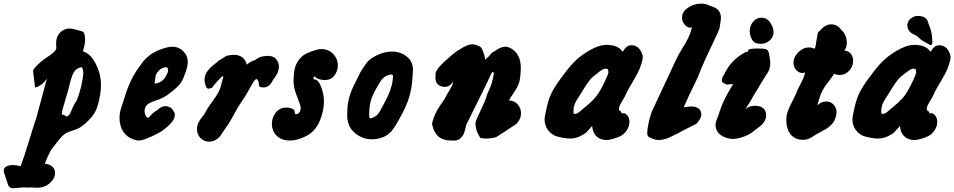

<svg xmlns="http://www.w3.org/2000/svg" viewBox="-108 -762 5174 1041"><path d="M306.6 -386.7Q292 -374 284.2 -353.5Q276.4 -333 267.6 -296.9Q258.8 -260.7 251 -237.3Q247.1 -221.7 237.8 -191.9Q228.5 -162.1 226.6 -142.6Q231.4 -140.6 235.8 -139.2Q240.2 -137.7 242.7 -136.7Q245.1 -135.7 247.1 -134.8Q249 -133.8 249.5 -132.8Q250 -131.8 251 -130.9Q251 -129.9 252 -129.9H252.9Q264.6 -133.8 270.5 -144Q276.4 -154.3 285.2 -176.3Q293.9 -198.2 308.6 -218.8Q336.9 -291 343.8 -363.3Q342.8 -397.5 332 -397.5Q325.2 -397.5 306.6 -386.7ZM3.9 138.7Q25.4 82 46.9 9.8Q68.4 -62.5 89.8 -126L146.5 -335.9Q129.9 -310.5 104.5 -295.9Q91.8 -288.1 82 -288.1L71.3 -377Q73.2 -386.7 77.1 -390.6Q109.4 -427.7 148.4 -452.6Q187.5 -477.5 196.3 -495.1Q196.3 -496.1 196.8 -498Q197.3 -500 197.3 -502Q197.3 -504.9 196.8 -513.2Q196.3 -521.5 196.3 -526.4Q196.3 -571.3 227.5 -593.8Q246.1 -607.4 269.5 -607.4Q284.2 -607.4 304.2 -601.1Q324.2 -594.7 327.1 -594.7Q338.9 -592.8 343.8 -588.4Q348.6 -584 350.6 -573.2Q353.5 -558.6 353.5 -545.9Q353.5 -526.4 347.7 -505.9Q341.8 -485.4 341.8 -483.4Q374 -474.6 397.5 -439.5Q439.5 -374 439.5 -300.8Q439.5 -254.9 423.8 -197.3Q414.1 -161.1 396 -136.7Q377.9 -112.3 345.7 -85Q323.2 -65.4 289.1 -55.2Q254.9 -44.9 245.1 -37.1Q229.5 -25.4 217.8 -11.7Q206.1 2 192.9 20Q179.7 38.1 168.9 50.8Q145.5 95.7 134.8 125Q190.4 133.8 190.4 175.8Q190.4 207 159.2 233.4Q131.8 255.9 94.7 255.9Q87.9 255.9 75.7 254.9Q63.5 253.9 58.6 253.9Q49.8 253.9 45.9 254.9H42Q34.2 254.9 28.3 254.4Q22.5 253.9 21.5 253.9Q15.6 253.9 -38.1 258.8Q-56.6 257.8 -63.5 242.2L-86.9 171.9Q-87.9 168 -87.9 164.1Q-87.9 148.4 -73.2 140.6Q-58.6 132.8 -40 132.8Q-31.2 132.8 -21 134.3Q-10.7 135.7 -3.9 137.2Q2.9 138.7 3.9 138.7Z M729.5 -308.6Q769.5 -312.5 789.1 -344.7Q803.7 -369.1 803.7 -380.9Q803.7 -388.7 798.8 -395.5Q793.9 -400.4 774.4 -393.6Q752 -385.7 736.3 -354.5Q735.4 -348.6 733.4 -333.5Q731.4 -318.4 729.5 -308.6ZM692.4 -123Q696.3 -123 700.7 -127Q705.1 -130.9 709 -136.2Q712.9 -141.6 722.7 -149.9Q732.4 -158.2 745.1 -165L751 -170.9Q757.8 -176.8 767.6 -181.6Q777.3 -186.5 789.1 -186.5Q790 -186.5 793 -186Q795.9 -185.5 797.9 -185.5Q809.6 -183.6 818.4 -177.2Q827.1 -170.9 829.1 -166L832 -160.2Q838.9 -151.4 839.8 -144.5V-138.7Q839.8 -112.3 808.1 -83Q776.4 -53.7 752 -41Q727.5 -28.3 712.9 -21.5H711.9Q708 -20.5 684.6 -10.3Q661.1 0 643.6 0Q632.8 0 614.3 -6.8Q579.1 -18.6 559.6 -49.3Q540 -80.1 540 -124Q540 -140.6 543.5 -156.2Q546.9 -171.9 554.7 -194.8Q562.5 -217.8 564.5 -224.6Q593.8 -324.2 637.7 -386.7Q658.2 -416 668 -428.7Q677.7 -441.4 699.7 -459.5Q721.7 -477.5 748 -488.3Q797.9 -508.8 826.2 -508.8Q860.4 -508.8 884.8 -485.4Q910.2 -460 910.2 -425.8Q910.2 -397.5 889.6 -347.7Q885.7 -335.9 879.9 -325.7Q874 -315.4 869.6 -309.1Q865.2 -302.7 855.5 -293.5Q845.7 -284.2 842.3 -280.8Q838.9 -277.3 826.7 -267.6Q814.5 -257.8 811.5 -255.9Q780.3 -230.5 736.3 -216.8Q692.4 -203.1 682.6 -185.5Q675.8 -172.9 675.8 -160.2Q675.8 -150.4 679.2 -141.6Q682.6 -132.8 686.5 -127.9Q690.4 -123 692.4 -123Z M1025.4 5.9Q999 5.9 979.5 -13.2Q960 -32.2 960 -62.5Q960 -80.1 967.8 -96.2Q975.6 -112.3 987.8 -127.4Q1000 -142.6 1002.9 -148.4Q1017.6 -177.7 1048.3 -218.8Q1079.1 -259.8 1087.9 -290Q1102.5 -341.8 1102.5 -344.7Q1102.5 -348.6 1100.6 -349.6Q1095.7 -349.6 1069.8 -320.8Q1043.9 -292 1042 -286.1Q1027.3 -281.2 1021.5 -281.2Q1012.7 -281.2 1006.8 -297.9Q1001 -314.5 1001 -329.1Q1001 -355.5 1017.1 -376.5Q1033.2 -397.5 1052.7 -412.1Q1072.3 -426.8 1074.2 -430.7L1119.1 -459Q1140.6 -464.8 1159.2 -464.8Q1215.8 -464.8 1230.5 -411.1Q1248 -428.7 1273.4 -435.5Q1275.4 -436.5 1282.7 -441.9Q1290 -447.3 1301.8 -452.1Q1313.5 -457 1329.1 -458Q1331.1 -458 1335.9 -458.5Q1340.8 -459 1343.8 -459Q1381.8 -459 1396.5 -430.7Q1404.3 -416 1404.3 -399.4Q1404.3 -388.7 1400.4 -377Q1396.5 -365.2 1393.1 -359.4Q1389.6 -353.5 1381.3 -341.3Q1373 -329.1 1372.1 -328.1L1370.1 -324.2Q1368.2 -320.3 1366.2 -317.4Q1364.3 -314.5 1360.8 -309.6Q1357.4 -304.7 1354 -301.3Q1350.6 -297.9 1345.7 -294.9Q1340.8 -292 1335 -290Q1329.1 -288.1 1322.3 -288.1H1316.4Q1302.7 -289.1 1299.3 -292.5Q1295.9 -295.9 1295.4 -305.7Q1294.9 -315.4 1292 -323.2Q1288.1 -333 1282.2 -333Q1275.4 -333 1264.2 -314.5Q1252.9 -295.9 1234.9 -263.2Q1216.8 -230.5 1201.2 -210Q1183.6 -185.5 1157.7 -136.7Q1131.8 -87.9 1107.4 -56.6Q1105.5 -53.7 1097.2 -40.5Q1088.9 -27.3 1081.5 -19Q1074.2 -10.7 1059.1 -2.4Q1043.9 5.9 1025.4 5.9Z M1592.8 -332Q1616.2 -332 1630.9 -296.9Q1648.4 -254.9 1648.4 -211.9Q1648.4 -169.9 1631.8 -122.1Q1606.4 -51.8 1555.7 -26.4Q1506.8 0 1461.9 0Q1421.9 0 1394.5 -23.4Q1366.2 -50.8 1366.2 -90.8Q1366.2 -126 1387.7 -152.3Q1409.2 -178.7 1443.4 -178.7Q1456.1 -178.7 1462.9 -176.8Q1475.6 -173.8 1481.4 -169.9Q1487.3 -166 1488.3 -162.6Q1489.3 -159.2 1490.2 -152.3Q1491.2 -136.7 1509.8 -146.5Q1522.5 -158.2 1522.5 -175.8Q1522.5 -189.5 1502.9 -237.8Q1483.4 -286.1 1483.4 -322.3Q1483.4 -336.9 1484.4 -343.8Q1485.4 -347.7 1486.3 -363.8Q1487.3 -379.9 1490.2 -391.6Q1493.2 -403.3 1500 -417Q1519.5 -456.1 1555.7 -472.7Q1607.4 -496.1 1635.7 -496.1Q1668 -496.1 1693.4 -474.6Q1723.6 -446.3 1723.6 -406.2Q1723.6 -375 1702.1 -348.6Q1685.5 -328.1 1654.3 -328.1Q1615.2 -328.1 1596.7 -348.6Q1589.8 -341.8 1592.8 -332Z M1805.7 -50.8Q1774.4 -83 1774.4 -138.7Q1774.4 -144.5 1774.9 -154.3Q1775.4 -164.1 1775.4 -168.9Q1777.3 -236.3 1817.4 -312.5Q1820.3 -318.4 1834 -346.2Q1847.7 -374 1854 -383.8Q1860.4 -393.6 1874 -413.1Q1887.7 -432.6 1904.3 -444.3Q1920.9 -456.1 1942.4 -465.8Q1980.5 -482.4 2017.6 -482.4Q2067.4 -482.4 2103.5 -450.2Q2130.9 -424.8 2130.9 -382.8Q2130.9 -376 2129.9 -363.8Q2128.9 -351.6 2128.9 -346.7Q2125 -280.3 2108.9 -230Q2092.8 -179.7 2057.6 -118.2Q2054.7 -113.3 2047.9 -100.6Q2041 -87.9 2037.1 -82.5Q2033.2 -77.1 2026.4 -66.4Q2019.5 -55.7 2013.2 -49.3Q2006.8 -43 1997.6 -35.2Q1988.3 -27.3 1978 -22.5Q1967.8 -17.6 1955.1 -13.7Q1933.6 -6.8 1908.2 -6.8Q1849.6 -6.8 1805.7 -50.8ZM1932.6 -283.2Q1910.2 -244.1 1901.9 -213.4Q1893.6 -182.6 1893.6 -134.8Q1893.6 -120.1 1900.4 -120.1Q1907.2 -120.1 1922.9 -128.9Q1932.6 -133.8 1939.5 -141.6Q1946.3 -149.4 1949.7 -154.8Q1953.1 -160.2 1961.4 -176.3Q1969.7 -192.4 1974.6 -201.2Q2013.7 -271.5 2020.5 -323.2Q2024.4 -351.6 2022.5 -353.5Q2015.6 -361.3 1996.1 -354.5Q1990.2 -352.5 1984.9 -349.6Q1979.5 -346.7 1976.1 -344.2Q1972.7 -341.8 1967.8 -336.9Q1962.9 -332 1960.9 -329.6Q1959 -327.1 1954.1 -319.3Q1949.2 -311.5 1947.8 -309.1Q1946.3 -306.6 1940.4 -296.4Q1934.6 -286.1 1932.6 -283.2Z M2519.5 -286.1 2420.9 -86.9Q2419.9 -85.9 2417 -72.8Q2414.1 -59.6 2409.7 -44.9Q2405.3 -30.3 2393.1 -16.6Q2380.9 -2.9 2362.3 0H2337.9Q2252.9 0 2235.4 -85.9Q2234.4 -91.8 2235.4 -96.7Q2249 -148.4 2276.9 -188Q2304.7 -227.5 2307.6 -234.4Q2315.4 -251 2326.2 -268.1Q2336.9 -285.2 2342.3 -295.9Q2347.7 -306.6 2347.7 -320.3Q2333 -291 2302.7 -291Q2290 -291 2279.3 -295.9Q2252.9 -307.6 2252.9 -339.8L2253.9 -352.5Q2253.9 -353.5 2253.4 -355.5Q2252.9 -357.4 2252.9 -358.4Q2252.9 -376 2275.4 -401.4Q2297.9 -426.8 2331.1 -454.1Q2364.3 -481.4 2365.2 -482.4Q2372.1 -486.3 2390.1 -497.6Q2408.2 -508.8 2422.9 -515.1Q2437.5 -521.5 2454.1 -521.5Q2473.6 -521.5 2495.1 -508.8Q2503.9 -503.9 2512.7 -479.5Q2521.5 -455.1 2522.5 -438.5L2541 -455.1L2559.6 -476.6Q2565.4 -480.5 2569.3 -481.4Q2571.3 -482.4 2581.1 -489.3Q2590.8 -496.1 2604 -502.4Q2617.2 -508.8 2630.9 -508.8Q2645.5 -508.8 2662.1 -500Q2715.8 -468.8 2715.8 -393.6Q2715.8 -373 2711.9 -339.8Q2708 -302.7 2681.6 -265.1Q2655.3 -227.5 2652.3 -216.8Q2679.7 -216.8 2698.2 -196.8Q2716.8 -176.8 2716.8 -147.5Q2716.8 -127.9 2707.5 -111.3Q2698.2 -94.7 2688 -87.4Q2677.7 -80.1 2662.6 -70.8Q2647.5 -61.5 2643.6 -58.6Q2637.7 -53.7 2582 -18.6L2579.1 -17.6Q2576.2 -16.6 2571.3 -15.6Q2566.4 -14.6 2560.1 -13.7Q2553.7 -12.7 2545.4 -11.7Q2537.1 -10.7 2529.3 -10.7Q2514.6 -10.7 2499 -13.7Q2497.1 -13.7 2496.1 -14.6Q2495.1 -15.6 2494.6 -16.6Q2494.1 -17.6 2493.2 -19.5Q2492.2 -21.5 2491.2 -23.4Q2469.7 -55.7 2469.7 -95.7Q2469.7 -101.6 2480 -124Q2490.2 -146.5 2505.4 -179.2Q2520.5 -211.9 2528.3 -232.4Q2531.2 -249 2543.5 -273.9Q2555.7 -298.8 2560.5 -320.3Q2562.5 -328.1 2564.5 -337.9Q2566.4 -347.7 2567.9 -353.5Q2569.3 -359.4 2569.3 -363.3Q2569.3 -371.1 2563.5 -372.1Q2560.5 -372.1 2553.7 -358.9Q2546.9 -345.7 2536.1 -321.3Q2525.4 -296.9 2519.5 -286.1Z M3262.7 -146.5Q3263.7 -146.5 3267.1 -147.5Q3270.5 -148.4 3273.4 -148.4Q3285.2 -148.4 3297.9 -129.9Q3304.7 -117.2 3304.7 -101.6Q3304.7 -76.2 3288.6 -52.7Q3272.5 -29.3 3244.1 -18.6Q3202.1 -2.9 3180.7 -2.9Q3153.3 -2.9 3133.8 -16.6Q3106.4 -35.2 3102.5 -79.1Q3082 -55.7 3072.8 -45.9Q3063.5 -36.1 3037.6 -23.4Q3011.7 -10.7 2981.4 -10.7Q2970.7 -10.7 2945.3 -14.6Q2944.3 -14.6 2934.1 -17.1Q2923.8 -19.5 2920.9 -20Q2918 -20.5 2908.7 -23.4Q2899.4 -26.4 2895 -29.3Q2890.6 -32.2 2883.8 -36.6Q2877 -41 2871.6 -46.9Q2866.2 -52.7 2861.3 -59.6Q2844.7 -84 2844.7 -115.2Q2844.7 -130.9 2856.4 -179.7Q2868.2 -233.4 2889.2 -271Q2910.2 -308.6 2950.2 -360.4Q2983.4 -405.3 3012.2 -433.1Q3041 -460.9 3084 -486.3Q3137.7 -518.6 3179.7 -518.6H3189.5Q3201.2 -517.6 3210.9 -516.1Q3220.7 -514.6 3228.5 -511.7Q3236.3 -508.8 3241.7 -505.9Q3247.1 -502.9 3252 -499Q3256.8 -495.1 3258.8 -492.7Q3260.7 -490.2 3264.2 -486.3Q3267.6 -482.4 3268.6 -481.4Q3269.5 -481.4 3274.4 -490.2Q3279.3 -499 3290 -507.8Q3300.8 -516.6 3315.4 -516.6H3320.3Q3348.6 -513.7 3362.8 -491.2Q3377 -468.8 3377 -451.2V-448.2Q3369.1 -395.5 3332 -334.5Q3294.9 -273.4 3287.1 -253.9Q3279.3 -236.3 3268.6 -219.2Q3257.8 -202.1 3252.9 -191.9Q3248 -181.6 3248 -170.9V-166Q3248 -164.1 3254.9 -160.2Q3261.7 -156.2 3262.7 -146.5ZM3002 -146.5Q3007.8 -144.5 3010.7 -144.5Q3016.6 -144.5 3023.4 -148.4Q3030.3 -152.3 3036.1 -157.2Q3042 -162.1 3054.2 -172.9Q3066.4 -183.6 3075.2 -190.4Q3109.4 -218.8 3128.4 -244.6Q3147.5 -270.5 3170.9 -319.3Q3190.4 -361.3 3190.4 -369.1Q3190.4 -385.7 3184.6 -388.7Q3181.6 -389.6 3175.8 -389.6Q3170.9 -389.6 3166.5 -388.2Q3162.1 -386.7 3156.2 -383.3Q3150.4 -379.9 3146.5 -377Q3142.6 -374 3133.8 -367.2Q3125 -360.4 3119.1 -355.5Q3108.4 -347.7 3100.1 -339.4Q3091.8 -331.1 3084.5 -320.8Q3077.1 -310.5 3072.3 -303.7Q3067.4 -296.9 3058.1 -281.7Q3048.8 -266.6 3043 -256.8Q3038.1 -249 3028.8 -234.9Q3019.5 -220.7 3016.1 -214.8Q3012.7 -209 3008.3 -198.2Q3003.9 -187.5 3002.4 -176.8Q3001 -166 3001 -151.4Q3001 -146.5 3002 -146.5Z M3641.6 -184.6Q3665 -184.6 3679.7 -173.3Q3694.3 -162.1 3694.3 -141.6Q3694.3 -135.7 3692.4 -129.4Q3690.4 -123 3688 -118.7Q3685.5 -114.3 3683.6 -110.8Q3681.6 -107.4 3679.7 -105.5L3677.7 -103.5Q3674.8 -95.7 3666 -89.8Q3651.4 -82 3619.1 -66.4Q3586.9 -50.8 3568.4 -39.1L3562.5 -36.1Q3553.7 -33.2 3537.1 -24.4Q3520.5 -15.6 3503.4 -9.8Q3486.3 -3.9 3465.8 -2.9H3462.9Q3453.1 -2.9 3443.8 -5.4Q3434.6 -7.8 3427.2 -11.2Q3419.9 -14.6 3418.9 -14.6Q3402.3 -20.5 3401.4 -35.2V-42Q3401.4 -62.5 3407.7 -91.3Q3414.1 -120.1 3419.9 -138.7L3425.8 -156.2L3557.6 -438.5Q3571.3 -467.8 3591.3 -499.5Q3611.3 -531.2 3623.5 -556.2Q3635.7 -581.1 3643.6 -613.3Q3641.6 -612.3 3634.8 -612.3Q3612.3 -612.3 3596.7 -639.6Q3589.8 -653.3 3589.8 -667Q3589.8 -698.2 3622.1 -720.2Q3654.3 -742.2 3693.4 -742.2Q3723.6 -742.2 3745.1 -728.5Q3800.8 -716.8 3800.8 -664.1Q3800.8 -653.3 3793 -608.4Q3791 -599.6 3770.5 -556.6Q3750 -513.7 3721.2 -451.7Q3692.4 -389.6 3675.8 -343.8Q3673.8 -337.9 3661.6 -314Q3649.4 -290 3631.3 -252Q3613.3 -213.9 3598.6 -179.7Q3621.1 -184.6 3641.6 -184.6Z M4085.9 -587.9Q4085.9 -560.5 4064.9 -542.5Q4043.9 -524.4 4018.6 -524.4Q4014.6 -524.4 4010.7 -524.9Q4006.8 -525.4 4002.4 -525.9Q3998 -526.4 3994.1 -527.3Q3974.6 -532.2 3965.8 -554.7Q3957 -573.2 3957 -592.8Q3957 -622.1 3975.1 -644Q3993.2 -666 4020.5 -666Q4040 -666 4053.2 -655.8Q4066.4 -645.5 4074.2 -628.9Q4078.1 -623 4080.6 -616.2Q4083 -609.4 4084.5 -602.1Q4085.9 -594.7 4085.9 -587.9ZM3830.1 -380.9Q3866.2 -444.3 3936.5 -480.5Q3938.5 -481.4 3944.3 -481.4Q3949.2 -482.4 3949.2 -483.4Q3948.2 -484.4 3948.2 -487.3Q3948.2 -499 3996.1 -499Q4022.5 -499 4038.1 -497.1Q4057.6 -493.2 4060.5 -475.6Q4060.5 -474.6 4064.5 -453.1Q4068.4 -431.6 4068.4 -418.9Q4068.4 -382.8 4045.9 -355.5Q4038.1 -341.8 4008.3 -293.9Q3978.5 -246.1 3959 -210.9Q3953.1 -200.2 3944.3 -187.5Q3935.5 -174.8 3933.6 -168.9Q3951.2 -188.5 3983.4 -188.5H3991.2Q4037.1 -184.6 4043.9 -151.4Q4045.9 -146.5 4045.9 -136.7Q4045.9 -121.1 4038.1 -106.9Q4030.3 -92.8 4021.5 -85Q4012.7 -77.1 3999 -66.9Q3985.4 -56.6 3981.4 -53.7Q3955.1 -29.3 3914.1 -17.6Q3885.7 -8.8 3865.2 -8.8Q3851.6 -8.8 3834 -13.7Q3790 -27.3 3777.3 -56.6Q3771.5 -71.3 3771.5 -83Q3771.5 -93.8 3774.4 -103.5Q3777.3 -113.3 3781.7 -123Q3786.1 -132.8 3787.1 -135.7Q3809.6 -216.8 3867.2 -305.7L3830.1 -303.7Q3806.6 -315.4 3805.7 -320.3Q3805.7 -322.3 3807.6 -339.8Z M4246.1 -3.9Q4202.1 -3.9 4178.7 -33.7Q4155.3 -63.5 4155.3 -110.4Q4155.3 -136.7 4164.6 -161.6Q4173.8 -186.5 4188.5 -213.9Q4203.1 -241.2 4209 -256.8Q4216.8 -277.3 4233.4 -308.6Q4250 -339.8 4257.8 -369.1Q4250 -366.2 4243.2 -366.2Q4223.6 -366.2 4209 -382.3Q4194.3 -398.4 4194.3 -421.9Q4194.3 -455.1 4225.6 -483.4Q4250 -504.9 4277.3 -504.9Q4285.2 -504.9 4292 -503.4Q4298.8 -502 4302.7 -500L4307.6 -498Q4309.6 -500 4310.5 -501.5Q4311.5 -502.9 4312.5 -505.9Q4313.5 -508.8 4314 -511.7Q4314.5 -514.6 4315.4 -521.5Q4316.4 -528.3 4317.4 -534.7Q4318.4 -541 4320.8 -553.7Q4323.2 -566.4 4325.2 -579.1Q4326.2 -588.9 4336.9 -594.7Q4337.9 -595.7 4347.2 -606Q4356.4 -616.2 4369.6 -623Q4382.8 -629.9 4399.4 -629.9H4401.4Q4414.1 -629.9 4425.3 -624.5Q4436.5 -619.1 4441.9 -613.3Q4447.3 -607.4 4453.6 -600.1Q4460 -592.8 4460.9 -591.8Q4468.8 -585.9 4476.1 -567.4Q4483.4 -548.8 4483.4 -529.3Q4483.4 -504.9 4469.7 -488.3Q4493.2 -485.4 4505.4 -470.2Q4517.6 -455.1 4517.6 -433.6Q4517.6 -397.5 4489.3 -372.1Q4469.7 -355.5 4444.3 -355.5Q4425.8 -355.5 4415 -362.3Q4404.3 -344.7 4382.8 -317.9Q4361.3 -291 4348.6 -265.1Q4335.9 -239.3 4323.2 -190.4Q4345.7 -211.9 4372.1 -211.9Q4395.5 -211.9 4411.6 -194.8Q4427.7 -177.7 4427.7 -152.3Q4427.7 -150.4 4427.2 -147.5Q4426.8 -144.5 4426.8 -142.6Q4423.8 -123 4415.5 -107.4Q4407.2 -91.8 4393.6 -80.1Q4379.9 -68.4 4369.6 -62Q4359.4 -55.7 4340.3 -45.9Q4321.3 -36.1 4315.4 -32.2Q4313.5 -31.2 4304.7 -25.4Q4295.9 -19.5 4291.5 -17.1Q4287.1 -14.6 4278.8 -10.7Q4270.5 -6.8 4262.7 -5.4Q4254.9 -3.9 4246.1 -3.9Z M4913.1 -530.3Q4898.4 -538.1 4891.6 -542.5Q4884.8 -546.9 4877.9 -553.7Q4871.1 -560.5 4863.3 -566.4Q4858.4 -570.3 4847.2 -575.2Q4835.9 -580.1 4827.6 -587.4Q4819.3 -594.7 4814.5 -607.4Q4813.5 -609.4 4813.5 -610.8Q4813.5 -612.3 4813 -613.8Q4812.5 -615.2 4812.5 -617.2Q4812.5 -619.1 4812 -620.6Q4811.5 -622.1 4811.5 -624Q4811.5 -642.6 4823.2 -655.3Q4842.8 -675.8 4868.2 -675.8Q4879.9 -675.8 4895.5 -671.9Q4905.3 -668.9 4912.1 -662.1Q4918.9 -655.3 4921.4 -648.9Q4923.8 -642.6 4927.7 -629.9Q4931.6 -617.2 4934.6 -611.3Q4944.3 -587.9 4946.3 -549.8Q4946.3 -546.9 4946.8 -541.5Q4947.3 -536.1 4947.3 -534.2Q4947.3 -518.6 4937.5 -516.6ZM4931.6 -146.5Q4932.6 -146.5 4936 -147.5Q4939.5 -148.4 4942.4 -148.4Q4954.1 -148.4 4966.8 -129.9Q4973.6 -117.2 4973.6 -101.6Q4973.6 -76.2 4957.5 -52.7Q4941.4 -29.3 4913.1 -18.6Q4871.1 -2.9 4849.6 -2.9Q4822.3 -2.9 4802.7 -16.6Q4775.4 -35.2 4771.5 -79.1Q4751 -55.7 4741.7 -45.9Q4732.4 -36.1 4706.5 -23.4Q4680.7 -10.7 4650.4 -10.7Q4639.6 -10.7 4614.3 -14.6Q4613.3 -14.6 4603 -17.1Q4592.8 -19.5 4589.8 -20Q4586.9 -20.5 4577.6 -23.4Q4568.4 -26.4 4564 -29.3Q4559.6 -32.2 4552.7 -36.6Q4545.9 -41 4540.5 -46.9Q4535.2 -52.7 4530.3 -59.6Q4513.7 -84 4513.7 -115.2Q4513.7 -130.9 4525.4 -179.7Q4537.1 -233.4 4558.1 -271Q4579.1 -308.6 4619.1 -360.4Q4652.3 -405.3 4681.2 -433.1Q4710 -460.9 4752.9 -486.3Q4806.6 -518.6 4848.6 -518.6H4858.4Q4870.1 -517.6 4879.9 -516.1Q4889.6 -514.6 4897.5 -511.7Q4905.3 -508.8 4910.6 -505.9Q4916 -502.9 4920.9 -499Q4925.8 -495.1 4927.7 -492.7Q4929.7 -490.2 4933.1 -486.3Q4936.5 -482.4 4937.5 -481.4Q4938.5 -481.4 4943.4 -490.2Q4948.2 -499 4959 -507.8Q4969.7 -516.6 4984.4 -516.6H4989.3Q5017.6 -513.7 5031.7 -491.2Q5045.9 -468.8 5045.9 -451.2V-448.2Q5038.1 -395.5 5001 -334.5Q4963.9 -273.4 4956.1 -253.9Q4948.2 -236.3 4937.5 -219.2Q4926.8 -202.1 4921.9 -191.9Q4917 -181.6 4917 -170.9V-166Q4917 -164.1 4923.8 -160.2Q4930.7 -156.2 4931.6 -146.5ZM4670.9 -146.5Q4676.8 -144.5 4679.7 -144.5Q4685.5 -144.5 4692.4 -148.4Q4699.2 -152.3 4705.1 -157.2Q4710.9 -162.1 4723.1 -172.9Q4735.4 -183.6 4744.1 -190.4Q4778.3 -218.8 4797.4 -244.6Q4816.4 -270.5 4839.8 -319.3Q4859.4 -361.3 4859.4 -369.1Q4859.4 -385.7 4853.5 -388.7Q4850.6 -389.6 4844.7 -389.6Q4839.8 -389.6 4835.4 -388.2Q4831.1 -386.7 4825.2 -383.3Q4819.3 -379.9 4815.4 -377Q4811.5 -374 4802.7 -367.2Q4793.9 -360.4 4788.1 -355.5Q4777.3 -347.7 4769 -339.4Q4760.7 -331.1 4753.4 -320.8Q4746.1 -310.5 4741.2 -303.7Q4736.3 -296.9 4727.1 -281.7Q4717.8 -266.6 4711.9 -256.8Q4707 -249 4697.8 -234.9Q4688.5 -220.7 4685.1 -214.8Q4681.6 -209 4677.2 -198.2Q4672.9 -187.5 4671.4 -176.8Q4669.9 -166 4669.9 -151.4Q4669.9 -146.5 4670.9 -146.5Z"/></svg>

Font: Essays1743
Style: BoldItalic
Weight: 700
Italic angle: -10°
Designer: Based on the typeface in a 1743 English translation of the essays of Montaigne.  PostScript/TrueType font designed by Jo
Version: Version 002.100